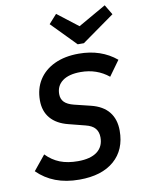

<svg xmlns="http://www.w3.org/2000/svg" viewBox="-98 -963 781 1042"><g transform="rotate(-10 293.0 -442.0)"><path d="M255 12Q181 12 123.5 -10Q66 -32 23 -75L89 -156Q123 -121 165 -104.5Q207 -88 264 -88Q333 -88 369.5 -115.5Q406 -143 406 -194Q406 -224 390 -243.5Q374 -263 337 -272L247 -295Q183 -311 150 -350Q117 -389 117 -448Q117 -513 147.5 -561Q178 -609 234.5 -635.5Q291 -662 368 -662Q491 -662 575 -592L515 -509Q450 -562 361 -562Q296 -562 261 -536Q226 -510 226 -464Q226 -437 242.5 -420Q259 -403 295 -394L385 -372Q450 -356 482.5 -315.5Q515 -275 515 -212Q515 -107 446.5 -47.5Q378 12 255 12ZM372 -713 241 -847 285 -896 399 -808 553 -896 586 -841 406 -713Z"/></g></svg>

Font: Sometype Mono SemiBold
Style: Italic
Weight: 600
Italic angle: -12°
Designer: Ryoichi Tsunekawa
Foundry: Dharma Type
Version: Version 1.001